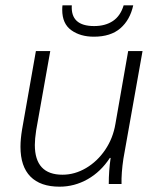

<svg xmlns="http://www.w3.org/2000/svg" viewBox="-20 -692 588 722"><path d="M57 -140Q57 -169 63 -205L115 -500H169L116 -202Q111 -169 111 -147Q111 -35 215 -35Q261 -35 303.5 -60Q346 -85 375.5 -128.5Q405 -172 414 -226L462 -500H516L444 -95Q436 -41 437 0H389Q389 -50 396 -98H393Q359 -46 309.5 -18Q260 10 204 10Q132 10 94.5 -28Q57 -66 57 -140ZM214 -655Q214 -666 215 -672H250Q245 -594 334 -594Q376 -594 404.5 -613Q433 -632 445 -672H481Q469 -617 432.5 -585.5Q396 -554 333 -554Q282 -554 248 -578.5Q214 -603 214 -655Z"/></svg>

Font: Sarabun ExtraLight
Style: Italic
Weight: 275
Italic angle: -10°
Designer: Suppakit Chalermlarp | Katatrad Co.,Ltd.
Foundry: Cadson Demak Co.,Ltd.
Version: Version 1.000; ttfautohint (v1.6)